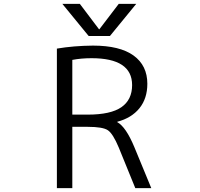

<svg xmlns="http://www.w3.org/2000/svg" viewBox="-20 -977 1040 997"><path d="M496.1 -825.2 596.7 -957H687.5L550.8 -790H440.4L303.7 -957H394.5L494.1 -825.2ZM355.5 0H275.4V-724.6Q362.3 -739.3 462.9 -740.2Q602.5 -740.2 673.8 -688.5Q745.1 -636.7 745.1 -542Q745.1 -465.8 704.1 -415Q663.1 -364.3 588.9 -344.7V-342.8Q633.8 -318.4 677.7 -212.9L765.6 0H682.6L596.7 -210.9Q566.4 -283.2 540 -300.8Q513.7 -318.4 435.5 -318.4H355.5ZM355.5 -381.8H435.5Q554.7 -381.8 610.4 -420.4Q666 -459 666 -535.2Q666 -674.8 455.1 -674.8Q402.3 -674.8 355.5 -666Z"/></svg>

Font: GenEi Gothic M SemiLight
Style: Regular
Weight: 350
Designer: o_tamon (Modified); [Source Han Sans]
Ryoko NISHIZUKA  (kana & ideographs); Paul D. Hunt (Latin, Greek & Cyrillic); Wenl
Version: Version 1.1a;Original Version 1.004